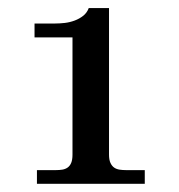

<svg xmlns="http://www.w3.org/2000/svg" viewBox="-20 -739 440 472"><path d="M70.8 -287.1V-320.8H117.2Q126 -320.8 133.3 -322Q140.6 -323.2 146.2 -327.1Q151.9 -331.1 155 -338.6Q158.2 -346.2 158.2 -358.9V-647H64.9V-681.2H115.2Q126.5 -681.2 139.2 -682.6Q151.9 -684.1 163.6 -688.5Q175.3 -692.9 184.6 -700.2Q193.8 -707.5 198.2 -719.2H248V-358.9Q248 -346.2 251.5 -338.6Q254.9 -331.1 260.5 -327.1Q266.1 -323.2 273.7 -322Q281.2 -320.8 290 -320.8H335.9V-287.1Z"/></svg>

Font: Droid Serif
Style: Regular
Weight: 400
Version: Version 1.00 build 112